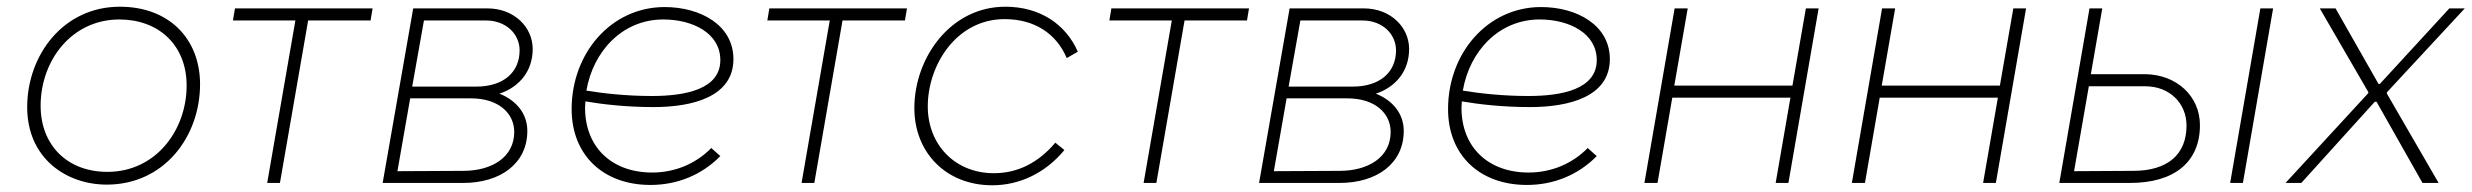

<svg xmlns="http://www.w3.org/2000/svg" viewBox="-20 -545 7364 572"><path d="M298 5C469 5 576 -138 576 -294C576 -429 484 -525 337 -525C168 -525 61 -380 61 -226C61 -73 178 5 298 5ZM300 -33C179 -33 101 -114 101 -230C101 -363 192 -487 336 -487C450 -487 536 -413 536 -290C536 -158 445 -33 300 -33Z M674 -484H860L776 0H814L898 -484H1084L1090 -520H680Z M1120 0H1360C1471 0 1551 -58 1551 -155C1551 -205 1520 -245 1468 -266C1528 -286 1567 -334 1567 -399C1567 -464 1512 -520 1432 -520H1211ZM1164 -35 1202 -252H1383C1466 -252 1512 -207 1512 -152C1512 -77 1446 -36 1360 -36ZM1208 -287 1243 -484H1428C1487 -484 1528 -444 1528 -395C1528 -329 1479 -287 1399 -287Z M1918 6C1998 6 2071 -24 2126 -80L2099 -104C2054 -58 1992 -31 1923 -31C1803 -31 1723 -106 1723 -224L1724 -243C1776 -234 1847 -226 1927 -226C2044 -226 2165 -257 2165 -369C2165 -470 2067 -524 1960 -524C1801 -524 1683 -387 1683 -220C1683 -83 1777 6 1918 6ZM1727 -275C1747 -392 1834 -487 1956 -487C2044 -487 2126 -446 2126 -366C2126 -279 2022 -259 1922 -259C1845 -259 1776 -267 1727 -275Z M2266 -484H2452L2368 0H2406L2490 -484H2676L2682 -520H2272Z M2936 7C3018 7 3095 -30 3151 -98L3124 -120C3076 -63 3015 -29 2941 -29C2825 -29 2744 -114 2744 -228C2744 -351 2829 -488 2973 -488C3062 -488 3127 -445 3158 -372L3191 -391C3155 -473 3078 -525 2975 -525C2811 -525 2704 -372 2704 -223C2704 -90 2799 7 2936 7Z M3285 -484H3471L3387 0H3425L3509 -484H3695L3701 -520H3291Z M3731 0H3971C4082 0 4162 -58 4162 -155C4162 -205 4131 -245 4079 -266C4139 -286 4178 -334 4178 -399C4178 -464 4123 -520 4043 -520H3822ZM3775 -35 3813 -252H3994C4077 -252 4123 -207 4123 -152C4123 -77 4057 -36 3971 -36ZM3819 -287 3854 -484H4039C4098 -484 4139 -444 4139 -395C4139 -329 4090 -287 4010 -287Z M4529 6C4609 6 4682 -24 4737 -80L4710 -104C4665 -58 4603 -31 4534 -31C4414 -31 4334 -106 4334 -224L4335 -243C4387 -234 4458 -226 4538 -226C4655 -226 4776 -257 4776 -369C4776 -470 4678 -524 4571 -524C4412 -524 4294 -387 4294 -220C4294 -83 4388 6 4529 6ZM4338 -275C4358 -392 4445 -487 4567 -487C4655 -487 4737 -446 4737 -366C4737 -279 4633 -259 4533 -259C4456 -259 4387 -267 4338 -275Z M5360 -520 5320 -290H4968L5008 -520H4969L4879 0H4918L4962 -254H5314L5270 0H5308L5398 -520Z M5978 -520 5938 -290H5586L5626 -520H5587L5497 0H5536L5580 -254H5932L5888 0H5926L6016 -520Z M6115 0H6326C6456 0 6534 -61 6534 -172C6534 -259 6464 -323 6371 -324H6209L6243 -520H6205ZM6624 0H6662L6752 -520H6714ZM6159 -35 6203 -288H6371C6443 -288 6494 -238 6494 -171C6494 -84 6437 -36 6335 -36Z M6789 0H6836L7055 -242H7060L7197 0H7245L7091 -266V-270L7323 -520H7277L7070 -295H7066L6938 -520H6891L7036 -270L7035 -267Z"/></svg>

Font: Fixel Display ExtraLight
Style: Italic
Weight: 200
Italic angle: -10°
Designer: AlfaBravo + MacPaw
Foundry: Kyrylo Tkachov, Marchela Mozhyna, Serhii Makarenko, Maria Weinstein, Zakhar Kryvoshyya
Version: Version 1.210;Glyphs 3.2 (3217)